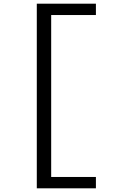

<svg xmlns="http://www.w3.org/2000/svg" viewBox="-20 -821 660 1041"><path d="M179.5 200H500V138.5H257.5V-739.5H500V-801H179.5Z"/></svg>

Font: Monaspace Neon Light
Style: Regular
Weight: 300
Designer: Riley Cran & the Lettermatic Team
Foundry: Lettermatic
Version: Version 1.200 (Monaspace Neon)